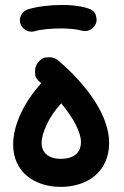

<svg xmlns="http://www.w3.org/2000/svg" viewBox="-20 -687 489 755"><path d="M31.7 -118.2C31.7 -11.2 115.2 47.9 218.8 47.9C324.2 47.9 409.2 -12.2 409.2 -125.5C409.2 -231.4 323.2 -351.6 209.5 -448.7C199.2 -457.5 187.5 -461.9 174.3 -461.9C172.9 -461.9 167.5 -461.4 159.2 -460.9C150.4 -460.4 141.1 -454.1 130.9 -442.9C122.1 -432.6 117.7 -420.9 117.7 -407.2C117.7 -405.8 118.2 -400.4 118.7 -392.1C119.1 -383.8 125.5 -374.5 136.7 -364.7L142.6 -359.9C108.9 -323.2 82 -283.7 62 -241.2C42 -198.2 31.7 -157.2 31.7 -118.2ZM60.1 -594.7C67.4 -571.8 88.4 -562.5 103.5 -562.5C107.9 -562.5 111.8 -563 115.7 -564C140.6 -571.8 180.2 -575.2 224.6 -575.2C252.4 -575.2 283.2 -571.8 302.2 -566.4C306.2 -565.4 310.1 -564.9 314 -564.9C324.2 -564.9 339.8 -567.9 352.1 -585.4C357.4 -592.8 359.9 -601.1 359.9 -609.9C359.9 -613.3 358.9 -619.6 356.4 -628.4C354 -636.7 347.2 -644.5 335 -650.9C309.1 -661.1 271 -667.5 224.6 -667.5C177.7 -667.5 127 -661.6 90.3 -650.4C66.4 -642.6 58.1 -621.6 58.1 -607.4C58.1 -603 58.6 -599.1 60.1 -594.7ZM143.6 -125C143.6 -144 150.4 -168 163.6 -196.8C176.8 -225.6 195.8 -253.4 220.7 -280.8C271 -220.2 298.3 -165.5 298.3 -128.4C298.3 -88.9 273.4 -62.5 218.8 -62.5C168 -62.5 143.6 -89.4 143.6 -125Z"/></svg>

Font: Mikhak SemiBold
Style: Regular
Weight: 600
Designer: Amin Abedi
Version: Version 3.2